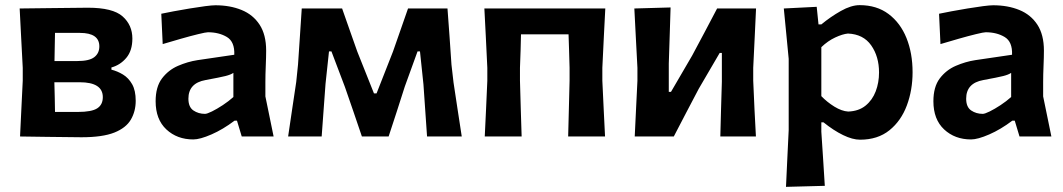

<svg xmlns="http://www.w3.org/2000/svg" viewBox="-20 -531 4136 747"><path d="M58 0Q60.5 -54 63 -104.5Q65.5 -155 68.5 -217V-267Q64.5 -338.5 62 -391Q59.5 -443.5 56.5 -498Q109.5 -498.5 181.5 -499.5Q253.5 -500.5 322 -501Q419 -501 457 -467.2Q495 -433.5 495 -381Q495 -334 471.5 -306Q448 -278 413.5 -268.5V-260Q437 -254 458.5 -241Q480 -228 494 -203.5Q508 -179 508 -139Q508 -98 489.2 -65.8Q470.5 -33.5 424.8 -15.2Q379 3 297 3Q224 2.5 163.5 1.5Q103 0.5 58 0ZM194 -403Q193.5 -377 193 -349.8Q192.5 -322.5 192 -293.5H281Q327.5 -293.5 347 -308.8Q366.5 -324 366.5 -350.5Q366.5 -403 291 -403ZM194 -95.5H283Q336.5 -95.5 358.2 -109.5Q380 -123.5 380 -153Q380 -211 290 -211H191.5Q192.5 -180.5 193 -152.5Q193.5 -124.5 194 -95.5Z M732 11.5Q669 11.5 627.2 -27.5Q585.5 -66.5 585.5 -137Q585.5 -193 610.2 -225.8Q635 -258.5 672.5 -274.8Q710 -291 748.5 -297L891.5 -318Q893.5 -368.5 862.8 -387Q832 -405.5 789 -405.5Q781 -405.5 751.2 -398.2Q721.5 -391 683.8 -380.2Q646 -369.5 613 -359.5L607.5 -477.5Q625.5 -481.5 655.5 -487Q685.5 -492.5 718.2 -498Q751 -503.5 778.2 -507Q805.5 -510.5 818 -510.5Q875 -510.5 919.8 -492.2Q964.5 -474 990 -435Q1015.5 -396 1015.5 -334Q1015.5 -309.5 1014 -275Q1012.5 -240.5 1012.5 -211V-156Q1020 -119.5 1027.8 -81.5Q1035.5 -43.5 1044.5 0H920.5L902 -61.5H892.5Q847.5 -27.5 802.8 -8Q758 11.5 732 11.5ZM777.5 -88Q785.5 -88 804.8 -97.5Q824 -107 846.8 -122Q869.5 -137 888 -153.5V-247.5Q878 -240.5 857.2 -235.2Q836.5 -230 779.5 -219.5Q713 -207.5 713 -147Q713 -114.5 732.5 -101.2Q752 -88 777.5 -88Z M1101 0Q1109 -54 1116.8 -107Q1124.5 -160 1132.5 -212L1139.5 -280Q1143 -334 1146.8 -389Q1150.5 -444 1154 -498H1311Q1325.5 -456 1340.5 -414Q1355.5 -372 1370 -330.5L1435 -167.5H1445L1509 -330.5Q1523.5 -372 1538.2 -414Q1553 -456 1567.5 -498H1721Q1725 -445 1729 -389Q1733 -333 1736.5 -279.5L1744.5 -210Q1752 -159 1760.2 -106.2Q1768.5 -53.5 1776.5 0H1641.5Q1638 -50.5 1634.5 -101.2Q1631 -152 1627.5 -202.5L1614 -331H1604.5L1555 -194.5Q1539.5 -146.5 1523.8 -97.2Q1508 -48 1492 0H1388Q1371.5 -48.5 1355 -97Q1338.5 -145.5 1322 -192.5L1269.5 -331H1260L1246.5 -205Q1242.5 -153.5 1239 -102.8Q1235.5 -52 1231.5 0Z M1866 0Q1868.5 -54.5 1871 -104.8Q1873.5 -155 1876 -217V-267Q1872.5 -338.5 1870 -391.2Q1867.5 -444 1864.5 -498H2335Q2332 -444 2329.5 -391.2Q2327 -338.5 2323.5 -267V-217Q2326.5 -155 2328.8 -104.8Q2331 -54.5 2334 0H2190.5Q2192 -54.5 2193.2 -104.8Q2194.5 -155 2196 -217V-267Q2195 -305.5 2194 -337Q2193 -368.5 2192 -397.5H2007Q2006.5 -368.5 2005.5 -337Q2004.5 -305.5 2003 -267V-217Q2005 -155 2006.2 -104.8Q2007.5 -54.5 2009.5 0Z M2449.5 0Q2452 -54 2454.5 -104.5Q2457 -155 2460 -217V-267Q2456 -338.5 2453.5 -391Q2451 -443.5 2448 -498L2589 -502Q2587.5 -450.5 2585.8 -400.5Q2584 -350.5 2582 -283.5V-173.5H2590.5L2673 -315Q2698 -361.5 2722.2 -407.2Q2746.5 -453 2770 -498H2921.5Q2919 -443.5 2916.5 -391Q2914 -338.5 2910.5 -267V-217Q2913 -155 2915.5 -104.5Q2918 -54 2921 0H2782.5Q2784 -53 2785.2 -102.5Q2786.5 -152 2788.5 -213V-325H2780L2698.5 -185.5Q2674 -139 2649.5 -92.2Q2625 -45.5 2601.5 0Z M3038 196Q3040.5 141.5 3043 89.2Q3045.5 37 3048.5 -25V-302Q3044 -349.5 3039.2 -398.5Q3034.5 -447.5 3029.5 -498L3157.5 -504.5L3164.5 -436H3175.5Q3211 -465.5 3251.2 -488.2Q3291.5 -511 3324.5 -511Q3391 -511 3437 -476.5Q3483 -442 3506.8 -383Q3530.5 -324 3530.5 -250Q3530.5 -180.5 3508.2 -120.8Q3486 -61 3440.5 -24.2Q3395 12.5 3326 12.5Q3297 12.5 3260 -5.5Q3223 -23.5 3184 -55H3175.5V-18.5Q3179.5 39 3182.5 88.5Q3185.5 138 3189 192ZM3280 -97Q3321 -98.5 3347.5 -120Q3374 -141.5 3387 -175.5Q3400 -209.5 3400 -249Q3400 -311 3369.5 -354.5Q3339 -398 3279 -400.5Q3258 -398.5 3229.5 -385.2Q3201 -372 3175.5 -347.5V-157Q3197.5 -134 3226.2 -116.2Q3255 -98.5 3280 -97Z M3758 11.5Q3695 11.5 3653.2 -27.5Q3611.5 -66.5 3611.5 -137Q3611.5 -193 3636.2 -225.8Q3661 -258.5 3698.5 -274.8Q3736 -291 3774.5 -297L3917.5 -318Q3919.5 -368.5 3888.8 -387Q3858 -405.5 3815 -405.5Q3807 -405.5 3777.2 -398.2Q3747.5 -391 3709.8 -380.2Q3672 -369.5 3639 -359.5L3633.5 -477.5Q3651.5 -481.5 3681.5 -487Q3711.5 -492.5 3744.2 -498Q3777 -503.5 3804.2 -507Q3831.5 -510.5 3844 -510.5Q3901 -510.5 3945.8 -492.2Q3990.5 -474 4016 -435Q4041.5 -396 4041.5 -334Q4041.5 -309.5 4040 -275Q4038.5 -240.5 4038.5 -211V-156Q4046 -119.5 4053.8 -81.5Q4061.5 -43.5 4070.5 0H3946.5L3928 -61.5H3918.5Q3873.5 -27.5 3828.8 -8Q3784 11.5 3758 11.5ZM3803.5 -88Q3811.5 -88 3830.8 -97.5Q3850 -107 3872.8 -122Q3895.5 -137 3914 -153.5V-247.5Q3904 -240.5 3883.2 -235.2Q3862.5 -230 3805.5 -219.5Q3739 -207.5 3739 -147Q3739 -114.5 3758.5 -101.2Q3778 -88 3803.5 -88Z"/></svg>

Font: Commissioner Loud SemiBold
Style: Regular
Weight: 600
Designer: Kostas Bartsokas
Foundry: Kostas Bartsokas
Version: Version 1.000; ttfautohint (v1.8.3)